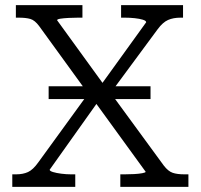

<svg xmlns="http://www.w3.org/2000/svg" viewBox="-20 -730 784 750"><path d="M170 -393H568V-343H170ZM42 -661V-710H302V-661H285Q267 -661 248 -660Q229 -659 216 -657Q203 -655 203 -651L393 -389L399 -385L620 -83Q637 -61 654.5 -55Q672 -49 700 -49H716V0H450V-49H467Q485 -49 504 -50Q523 -51 536 -53.5Q549 -56 549 -59L345 -340L339 -344L133 -628Q116 -651 98.5 -656Q81 -661 53 -661ZM28 0V-49H43Q70 -49 89.5 -58Q109 -67 129 -95L336 -380L368 -340L174 -67Q174 -62 187 -58Q200 -54 219.5 -51.5Q239 -49 257 -49H274V0ZM404 -356 370 -392 551 -643Q551 -649 538 -653Q525 -657 506 -659Q487 -661 468 -661H453V-710H695V-661H685Q657 -661 636.5 -652Q616 -643 596 -616Z"/></svg>

Font: Roboto Serif Light
Style: Regular
Weight: 300
Designer: Greg Gazdowicz
Foundry: Commercial Type
Version: Version 1.008